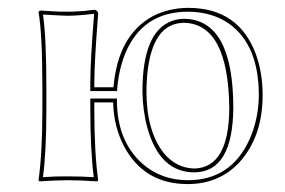

<svg xmlns="http://www.w3.org/2000/svg" viewBox="-20 -459 726 489"><path d="M87.9 -234.9Q87.9 -374 78.1 -428.2L81.1 -432.1Q87.9 -432.1 105.5 -430.7Q136.2 -428.7 151.9 -429.2Q156.7 -429.2 161.4 -429.2Q166 -429.2 170.4 -429.7Q174.8 -430.2 179 -430.2Q183.1 -430.2 188 -430.7Q192.9 -431.2 195.6 -431.2Q198.2 -431.2 203.1 -432.1Q208 -433.1 209.5 -433.1Q210.9 -433.1 215.8 -433.6L221.2 -434.1Q229.5 -432.1 230 -423.8Q220.2 -301.3 220.2 -246.1V-236.8H269Q280.3 -369.1 368.7 -417.5Q408.7 -438.5 459 -439Q588.9 -439 632.3 -319.3Q648.9 -272.5 648.9 -216.8Q648.9 -112.8 591.3 -47.4Q539.6 9.8 458 9.8Q347.2 9.8 295.9 -86.4Q269.5 -137.2 268.1 -198.2H220.2V-180.2Q220.2 -70.8 230 0L228 2.9Q182.1 0 153.8 0Q123.5 0 80.1 2.9L78.1 0Q87.9 -68.4 87.9 -180.2ZM449.2 -400.9Q367.7 -400.9 355 -269Q353 -248 353 -226.1Q353 -125.5 397 -69.3Q428.7 -30.8 475.1 -29.8Q563.5 -32.2 564 -185.1Q561 -397.9 449.2 -400.9ZM98.1 -234.9V-180.2Q98.1 -72.3 89.4 -7.8Q124.5 -10.3 153.8 -9.8Q184.1 -9.8 218.8 -7.8Q210 -76.7 210 -180.2V-208H277.8V-198.2Q279.8 -98.6 342.3 -42.5Q389.6 -0.5 458 0Q568.8 0 615.7 -104.5Q638.7 -156.2 639.2 -216.8Q639.2 -343.3 564.5 -397.9Q521 -428.7 459 -429.2Q342.8 -429.2 298.8 -322.3Q283.2 -283.7 278.8 -236.3L278.3 -227.1H210V-246.1Q210 -304.2 219.7 -423.8Q177.7 -418.9 151.9 -418.9Q141.6 -418.9 89.4 -421.9Q98.1 -364.3 98.1 -234.9ZM449.2 -411.1Q573.7 -409.2 574.2 -185.1Q573.2 -21 475.1 -20Q387.2 -20 355.5 -132.8Q343.3 -177.7 342.8 -226.1Q342.8 -377.4 417 -405.3Q432.6 -411.1 449.2 -411.1Z"/></svg>

Font: Linux Biolinum Outline O
Style: Bold
Weight: 700
Designer: Philipp H. Poll
Foundry: Philipp H. Poll
Version: Version 0.9.2